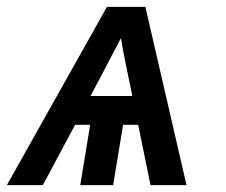

<svg xmlns="http://www.w3.org/2000/svg" viewBox="-38 -540 658 560"><path d="M-18 0 274 -520H386L506 0H401L365 -176H321L292 0H196L225 -176H181L87 0ZM226 -260H348L330 -347Q326 -367 322 -387.5Q318 -408 315 -429Q304 -408 293 -387.5Q282 -367 272 -347Z"/></svg>

Font: Iosevka Aile Medium
Style: Italic
Weight: 500
Italic angle: -9°
Designer: Belleve Invis
Foundry: Belleve Invis
Version: Version 31.1.0; ttfautohint (v1.8.4)